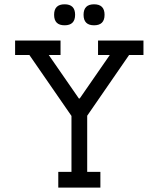

<svg xmlns="http://www.w3.org/2000/svg" viewBox="-20 -855 723 875"><path d="M408.7 -739.7Q360.8 -739.7 360.8 -787.6Q360.8 -835.4 408.7 -835.4Q456.5 -835.4 456.5 -787.6Q456.5 -739.7 408.7 -739.7ZM274.4 -739.7Q226.6 -739.7 226.6 -787.6Q226.6 -835.4 274.4 -835.4Q322.3 -835.4 322.3 -787.6Q322.3 -739.7 274.4 -739.7ZM377.4 -327.6V-71.8H437.5V0H245.6V-71.8H305.7V-326.7L113.8 -604.5H48.8V-670.4H255.9V-604.5H202.1L339.4 -406.2H343.3L480.5 -604.5H426.8V-670.4H633.8V-604.5H568.4Z"/></svg>

Font: Eligible
Style: Regular
Weight: 500
Version: Version 1.1